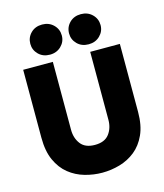

<svg xmlns="http://www.w3.org/2000/svg" viewBox="-140 -1087 1027 1201"><g transform="rotate(-15 373.0 -486.5)"><path d="M498 -788Q453 -788 424.5 -816.5Q396 -845 396 -885Q396 -926 424.5 -954.5Q453 -983 498 -983Q542 -983 571 -954.5Q600 -926 600 -885Q600 -845 571 -816.5Q542 -788 498 -788ZM247 -788Q202 -788 173.5 -816.5Q145 -845 145 -885Q145 -926 173.5 -954.5Q202 -983 247 -983Q291 -983 320 -954.5Q349 -926 349 -885Q349 -845 320 -816.5Q291 -788 247 -788ZM373 10Q316 10 260 -6Q204 -22 159 -58Q114 -94 87 -153.5Q60 -213 60 -300V-740H252V-300Q252 -246 281 -208Q310 -170 373 -170Q436 -170 465 -208Q494 -246 494 -300V-740H686V-300Q686 -213 659 -153.5Q632 -94 587 -58Q542 -22 486 -6Q430 10 373 10Z"/></g></svg>

Font: Be Vietnam Pro Black
Style: Regular
Weight: 900
Designer: Lam Bao, Tony Le, Vietanh Nguyen
Foundry: Yellow Type Foundry
Version: Version 1.002; ttfautohint (v1.8.3)